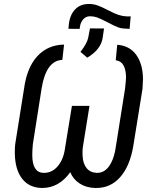

<svg xmlns="http://www.w3.org/2000/svg" viewBox="-20 -936 775 967"><path d="M385.3 -674.8Q418 -716.3 424.3 -746.1L433.1 -793L503.9 -792.5L497.1 -745.6Q488.3 -686.5 419.4 -645.5ZM638.2 -853.5 632.8 -790.5Q595.2 -791.5 578.6 -796.9Q562 -802.2 523.7 -822.5Q485.4 -842.8 467.8 -848.6Q451.7 -854 436 -854Q434.6 -854 433.1 -854Q412.6 -854 399.2 -838.9Q385.7 -823.7 382.3 -799.8L381.3 -790.5L324.7 -791L326.2 -808.1Q330.6 -859.4 357.9 -888.2Q384.3 -916 427.2 -916Q428.7 -916 430.2 -916Q449.7 -916 469.5 -909.4Q489.3 -902.8 523.4 -885Q557.6 -867.2 577.9 -860.6Q598.1 -854 618.2 -853.5ZM570.3 -710.4Q632.3 -706.1 665.8 -660.2Q699.2 -614.3 700.2 -538.6L697.8 -489.3L651.4 -201.2Q634.3 -98.6 584.5 -43Q536.6 10.7 465.3 10.7Q462.4 10.7 459 10.7Q414.6 9.8 381.3 -11.7Q348.1 -33.2 334 -68.8Q276.9 10.7 192.9 10.7Q190.9 10.7 189 10.7Q126 8.8 91.3 -36.1Q56.6 -81.1 54.7 -160.6Q54.7 -167 54.7 -173.3Q54.7 -192.4 56.6 -210.4L101.1 -489.3Q115.2 -595.2 167.7 -652.6Q220.2 -710 302.7 -711.4L293.9 -634.3Q212.9 -631.3 189.9 -492.7L145.5 -210Q142.6 -176.8 142.6 -159.2Q142.6 -156.7 142.6 -154.8Q142.6 -68.8 196.8 -65.4Q199.7 -65.4 202.1 -65.4Q242.2 -65.4 270.5 -98.6Q300.8 -133.8 308.1 -193.4L342.3 -402.8H430.7L397 -193.4Q395.5 -180.7 395.5 -167.5Q395.5 -159.7 396 -151.4Q397.5 -112.8 415.8 -89.8Q434.1 -66.9 466.8 -65.4Q468.3 -65.4 469.7 -65.4Q506.8 -65.4 531.2 -101.6Q556.6 -138.7 565.4 -210L609.9 -489.7L613.8 -530.3Q614.7 -539.6 614.7 -548.3Q614.3 -580.1 604.5 -601.6Q591.8 -628.9 563 -632.3Z"/></svg>

Font: MAUL Condensed Italic
Style: Condenced Regular Italic
Weight: 400
Italic angle: -12°
Designer: MAUL
Version: Version 1.0; 2020; ttfautohint (v1.8.3)